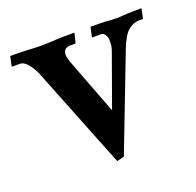

<svg xmlns="http://www.w3.org/2000/svg" viewBox="-99 -506 621 608"><g transform="rotate(-20 211.0 -201.5)"><path d="M198.2 12.7 60.5 -333.5Q37.1 -382.3 14.2 -382.3H-13.7L-6.3 -416Q42.5 -416 64 -414.1Q77.1 -413.1 99.6 -413.1Q114.7 -413.1 125.2 -413.8Q135.7 -414.6 152.6 -415.3Q169.4 -416 210 -416L201.7 -382.3H185.1Q159.7 -382.3 159.7 -359.4Q159.7 -349.6 164.6 -335.9L237.8 -144L302.2 -323.2Q306.2 -335.4 306.2 -348.1V-357.9Q306.2 -365.2 301 -373.8Q295.9 -382.3 287.6 -382.3H256.8L264.2 -416Q298.3 -416 312.7 -415.3Q327.1 -414.6 334.5 -413.8Q341.8 -413.1 349.1 -413.1H355Q387.2 -416 436 -416L428.7 -382.3H414.6Q396.5 -382.3 379.2 -368.4Q361.8 -354.5 345.7 -313L222.7 6.8Z"/></g></svg>

Font: Quaaykop
Style: Medium
Weight: 500
Designer: Tup Wanders
Foundry: Free font, DO NOT SELL
Version: Version 1.00;July 31, 2023;FontCreator 11.5.0.2430 64-bit